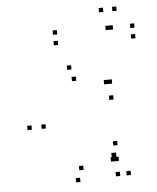

<svg xmlns="http://www.w3.org/2000/svg" viewBox="-55 -822 730 891"><g transform="rotate(-5 310.0 -376.5)"><path d="M236 -670V-690H216V-670ZM236 -620.5V-640.5H216V-620.5ZM596 -620.5V-640.5H576V-620.5ZM596 -670V-690H576V-670ZM496 -670V-690H476V-670ZM481.5 -670V-690H461.5V-670ZM460 -80V-100H440V-80ZM470 10V-10H450V10ZM520 10V-10H500V10ZM520 -755V-775H500V-755ZM458 -755V-775H438V-755ZM458 -80V-100H438V-80ZM283.5 22V2H263.5V22ZM453 -60V-80H433V-60ZM470 -60V-80H450V-60ZM470 -133.5V-153.5H450V-133.5ZM303 -33V-53H283V-33ZM145.5 -239.5V-259.5H125.5V-239.5ZM305 -447.5V-467.5H285V-447.5ZM470 -346V-366H450V-346ZM470 -420V-440H450V-420ZM452.5 -420V-440H432.5V-420ZM287.5 -502V-522H267.5V-502ZM80 -239.5V-259.5H60V-239.5Z"/></g></svg>

Font: Monaspace Neon Dots Var
Style: Regular
Weight: 400
Designer: Riley Cran and the Lettermatic Team
Version: Version 1.100 (Monaspace Neon Dots)